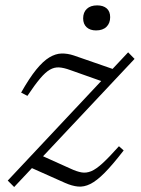

<svg xmlns="http://www.w3.org/2000/svg" viewBox="-20 -702 538 732"><path d="M9.5 -13.5 468.5 -502.5 493 -477.5 34 11ZM84.5 -336.5 60.5 -349Q92 -404.5 118.2 -436.8Q144.5 -469 168.2 -483.2Q192 -497.5 214.8 -498Q237.5 -498.5 261.5 -490.5L424.5 -434L384.5 -386.5L247.5 -435Q223 -444 205 -445Q187 -446 170 -436.2Q153 -426.5 132.8 -402.5Q112.5 -378.5 84.5 -336.5ZM228.5 -4.5 85 -68.5 133.5 -111 249 -59Q272.5 -48 290.5 -44.8Q308.5 -41.5 327.5 -49.2Q346.5 -57 371.5 -80Q396.5 -103 433.5 -144.5L451.5 -128.5Q409.5 -74 379 -43.2Q348.5 -12.5 324.2 -0.5Q300 11.5 277.2 9.2Q254.5 7 228.5 -4.5ZM346 -586Q323.5 -586 310.2 -598.2Q297 -610.5 297 -632Q297 -655 311 -668.2Q325 -681.5 350.5 -681.5Q373.5 -681.5 386.8 -670Q400 -658.5 400 -636.5Q400 -613.5 386 -599.8Q372 -586 346 -586Z"/></svg>

Font: Newsreader 9pt Light
Style: Italic
Weight: 300
Italic angle: -17°
Designer: Hugues Gentile
Foundry: Production Type
Version: Version 1.003